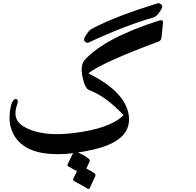

<svg xmlns="http://www.w3.org/2000/svg" viewBox="-20 -896 1242 1217"><path d="M445 71Q449 63 461 66Q482 73 502.5 84Q523 95 541 109Q552 118 548 128L527 172Q553 184 578 202Q588 210 584 220L549 296Q544 306 532 298Q520 290 452 253Q439 246 445 236L468 189Q458 184 445 176.5Q432 169 415 160Q404 154 409 144ZM763 -166Q651 -286 545 -325Q519 -334 503 -408Q487 -485 519 -518Q647 -657 990 -766Q1016 -774 1013 -749L1004 -661Q1002 -639 986 -633Q805 -566 693 -515Q581 -464 540 -431Q769 -318 795 -172Q824 -8 577 51Q516 65 458.5 73Q401 81 347 81Q97 82 48 -90Q42 -110 41 -132.5Q40 -155 42 -180Q47 -231 60 -253Q74 -275 86 -267Q98 -260 89 -234Q55 -142 124 -98Q237 -26 450 -53Q678 -81 763 -166ZM545 -628Q535 -622 525 -627Q506 -638 517 -659Q528 -680 539.5 -694Q551 -708 563 -714Q641 -755 745 -795Q849 -835 980 -875Q989 -878 1003 -867Q1016 -857 997 -828Q995 -824 992.5 -821.5Q990 -819 990 -818Q972 -791 952 -785Q867 -761 765 -722Q663 -683 545 -628Z"/></svg>

Font: Amiri
Style: Bold Italic
Weight: 700
Italic angle: 10°
Designer: Khaled Hosny
Version: Version 0.113